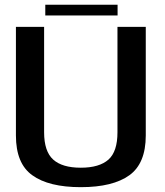

<svg xmlns="http://www.w3.org/2000/svg" viewBox="-20 -789 700 814"><path d="M322.5 4.5C413.5 4.5 482 -12.5 528.5 -46C574.5 -79 598 -135.5 598 -214.5V-675H478V-228C478 -174 465.5 -135.5 440 -112.5C414 -89.5 375 -78 322.5 -78C270 -78 231 -89.5 205.5 -112.5C180 -135.5 167 -174 167 -228V-675H47.5V-214.5C47.5 -135.5 70.5 -79 117 -46C163 -12.5 232 4.5 322.5 4.5ZM172 -723.5H478.5V-769H172Z"/></svg>

Font: Anybody Medium
Style: Regular
Weight: 500
Designer: Tyler Finck
Foundry: Etcetera Type Company
Version: Version 1.110